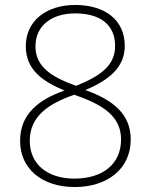

<svg xmlns="http://www.w3.org/2000/svg" viewBox="-20 -744 610 774"><path d="M283 -724C167 -724 84 -660 84 -558C84 -461 154 -415 240 -379C134 -342 61 -283 61 -176C61 -64 149 10 281 10C409 10 507 -60 507 -182C507 -284 436 -341 324 -381C419 -421 483 -472 483 -559C483 -663 404 -724 283 -724ZM283 -690C383 -690 444 -645 444 -559C444 -481 388 -439 287 -398C189 -433 123 -474 123 -557C123 -642 190 -690 283 -690ZM100 -176C100 -276 176 -326 279 -362L304 -353C410 -314 468 -265 468 -182C468 -80 391 -24 280 -24C170 -24 100 -83 100 -176Z"/></svg>

Font: Noto Sans Georgian ExtraLight
Style: Regular
Weight: 200
Designer: Monotype Design Team, Akaki Razmadze
Foundry: Google LLC
Version: Version 2.005